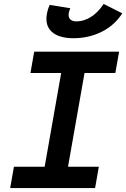

<svg xmlns="http://www.w3.org/2000/svg" viewBox="-20 -956 642 976"><path d="M31.7 0H463.4L482.4 -108.4H325.7L409.7 -585H566.4L585.4 -693.4H153.8L134.8 -585H291L207 -108.4H50.8ZM353.5 -761.7C455.1 -761.7 544.4 -805.2 595.2 -878.9L601.6 -888.2L506.8 -936L501.5 -928.2C466.3 -877 417 -847.2 369.1 -847.2C339.4 -847.2 324.7 -862.8 329.6 -890.1C330.6 -896.5 333.5 -905.8 337.4 -914.1L232.9 -931.2C226.6 -918.9 221.2 -901.4 218.3 -884.8C204.1 -807.1 254.4 -761.7 353.5 -761.7Z"/></svg>

Font: Cascadia Mono SemiBold
Style: Italic
Weight: 600
Italic angle: -10°
Monospace: yes
Designer: Aaron Bell
Foundry: Saja Typeworks
Version: Version 2404.023